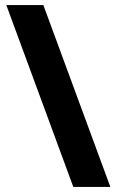

<svg xmlns="http://www.w3.org/2000/svg" viewBox="-20 -738 463 762"><path d="M152 -718 418 4H271L5 -718Z"/></svg>

Font: Noto Sans UI Extra
Style: Regular
Weight: 800
Designer: Monotype Design Team
Foundry: Monotype Imaging Inc.
Version: Version 1.901